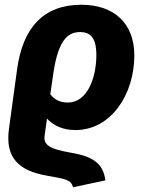

<svg xmlns="http://www.w3.org/2000/svg" viewBox="-20 -568 617 809"><path d="M178 -68C206 -39 244 -20 298 -20C447 -20 546 -169 546 -335C546 -470 460 -548 323 -548C163 -548 76 -451 52 -276L18 -27C0 99 62 152 177 172C263 187 279 191 288 221L424 192C415 123 375 92 282 76C183 59 163 41 168 3ZM317 -433C360 -433 386 -410 386 -336C386 -242 349 -136 266 -136C233 -136 209 -148 192 -171L203 -247C221 -378 254 -433 317 -433Z"/></svg>

Font: Fira Sans
Style: Bold Italic
Weight: 700
Italic angle: -8°
Designer: bBox Type GmbH & Carrois Corporate GbR & Edenspiekermann AG
Foundry: bBox Type GmbH & Carrois Corporate GbR & Edenspiekermann AG
Version: Version 4.301;PS 004.301;hotconv 1.0.88;makeotf.lib2.5.64775